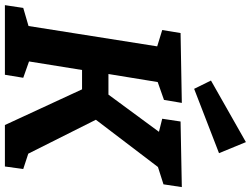

<svg xmlns="http://www.w3.org/2000/svg" viewBox="-138 -862 999 764"><g transform="rotate(90 361.0 -479.5)"><path d="M288 -73 276 0H-1L10 -73L82 -94L163 -606L98 -626L110 -699L388 -704L376 -633L305 -608L273 -412H355L503 -613L451 -626L462 -699L723 -704L712 -631L643 -609L455 -362L590 -93L651 -73L641 0H476L334 -307H257L223 -96ZM332 -753 299 -820 544 -959 588 -852Z"/></g></svg>

Font: Bitter
Style: Bold Italic
Weight: 700
Italic angle: -9°
Designer: Sol Matas, and Bitter project Authors
Foundry: Sol Matas
Version: Version 2.001